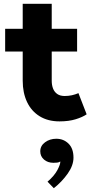

<svg xmlns="http://www.w3.org/2000/svg" viewBox="-20 -622 489 1006"><path d="M292 14Q231 14 187.5 -13Q144 -40 121.5 -88Q99 -136 99 -199V-602H251V-199Q251 -176 258 -158Q265 -140 280 -129.5Q295 -119 319 -119Q339 -119 357 -123Q375 -127 391 -134L434 -23Q412 -8 376 3Q340 14 292 14ZM7 -352V-471H384V-352ZM365 204Q365 245 334.5 288Q304 331 262 364L229 330Q265 299 281 268.5Q297 238 296 224Q289 229 279.5 230Q270 231 260 231Q230 231 210.5 214Q191 197 191 171Q191 142 216 123.5Q241 105 275 105Q313 105 339 130.5Q365 156 365 204Z"/></svg>

Font: BioRhyme ExtraBold
Style: Regular
Weight: 800
Designer: Aoife Mooney
Foundry: Aoife Mooney Type
Version: Version 1.600;gftools[0.9.33]